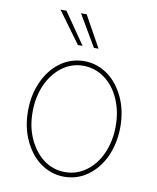

<svg xmlns="http://www.w3.org/2000/svg" viewBox="-87 -846 755 925"><g transform="rotate(10 290.0 -383.0)"><path d="M63.9 -271.3Q63.9 -351.6 93.8 -415.8Q107.6 -446 127.3 -471.4Q147 -496.8 171.9 -515.1Q196.7 -533.4 226.4 -543.7Q256 -554 289.8 -554Q323.9 -554 353.5 -543.5Q383.2 -533 408 -514.6Q432.9 -496.1 452.4 -470.7Q471.9 -445.3 485.8 -415.5Q515.6 -351.6 515.6 -271.3Q515.6 -236.2 509.2 -201.5Q502.8 -166.9 489.5 -134.9Q476.2 -103 455.3 -75.1Q434.3 -47.2 405.2 -25.9Q354 11.4 289.8 11.4Q255.7 11.4 226 0.9Q196.4 -9.6 171.5 -28.1Q146.7 -46.5 127.1 -71.9Q107.6 -97.3 93.8 -127.1Q63.9 -191.1 63.9 -271.3ZM113.3 -138.5Q126.8 -109.4 145.1 -85.8Q163.4 -62.1 185.7 -45.6Q208.1 -29.1 234.4 -20.2Q260.7 -11.4 289.8 -11.4Q347.7 -11.4 393.8 -45.5Q416.9 -62.5 435.2 -85.9Q453.5 -109.4 466.3 -138.3Q479 -167.3 486 -200.8Q492.9 -234.4 492.9 -271.3Q492.9 -308.9 486.3 -341.4Q479.8 -373.9 466.3 -404.1Q453.5 -433.6 435 -457Q416.5 -480.5 393.8 -497Q371.1 -513.5 344.8 -522.4Q318.5 -531.2 289.8 -531.2Q232.2 -531.2 186.4 -497.2Q163.4 -480.1 144.9 -456.5Q126.4 -432.9 113.5 -403.9Q100.5 -375 93.6 -341.6Q86.6 -308.2 86.6 -271.3Q86.6 -233.7 93 -201.2Q99.4 -168.7 113.3 -138.5ZM133.5 -778.4H162.6L268.5 -625H245.7ZM261.4 -778.4 346.6 -625H323.9L233.7 -778.4Z"/></g></svg>

Font: Inter P Thin
Style: Regular
Weight: 100
Designer: Rasmus Andersson
Foundry: rsms
Version: Version 3.018;git-588b23468